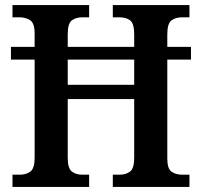

<svg xmlns="http://www.w3.org/2000/svg" viewBox="-20 -734 793 754"><path d="M29 0V-48H59Q83 -48 99.5 -60.5Q116 -73 116 -114V-500H23V-550H116V-602Q116 -643 98.5 -654.5Q81 -666 57 -666H29V-714H330V-666H303Q278 -666 262 -654Q246 -642 246 -600V-550H507V-599Q507 -642 491 -654Q475 -666 449 -666H423V-714H724V-666H695Q670 -666 653.5 -654Q637 -642 637 -599V-550H730V-500H637V-111Q637 -71 654 -59.5Q671 -48 695 -48H724V0H423V-48H450Q475 -48 491 -60.5Q507 -73 507 -115V-345H246V-114Q246 -73 262 -60.5Q278 -48 303 -48H330V0ZM246 -401H507V-500H246Z"/></svg>

Font: Noto Serif SemiCondensed SemiBold
Style: Regular
Weight: 600
Width: 4
Designer: Monotype Design Team
Foundry: Monotype Imaging Inc.
Version: Version 2.013; ttfautohint (v1.8.4.7-5d5b)